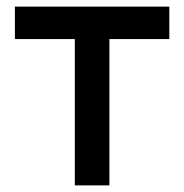

<svg xmlns="http://www.w3.org/2000/svg" viewBox="-20 -560 556 580"><path d="M206 0V-442H25V-540H491.5V-442H310.5V0Z"/></svg>

Font: Vela Sans SemBd
Style: Regular
Weight: 600
Designer: Principal design: Mikhail Sharanda - project Manrope.
Design modification: Ravid Balaliev
Foundry: Mikhail Sharanda
Version: Version 1.001